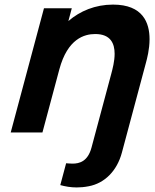

<svg xmlns="http://www.w3.org/2000/svg" viewBox="-20 -576 676 835"><path d="M471.5 -556C394 -556 328 -528 277.4 -484.5L292.2 -540H171.2L26.6 0H164.6L238 -274C273.9 -408 347.2 -428 394.2 -428C461.4 -428 478.5 -386.5 478.5 -342C478.5 -309.6 469.4 -275.6 463.9 -255L377.9 66C361.7 126.3 325.4 135.6 295.4 135.6C285 135.6 275.4 134.5 267.6 134L242.2 229C263.4 234.7 286.6 239.2 313.9 239.2C329.7 239.2 346.9 237.7 365.9 234C435.3 221 488.8 167 510 88L614.7 -303C619.4 -320.2 630.4 -361.4 630.4 -405.5C630.4 -476.8 601.8 -556 471.5 -556Z"/></svg>

Font: Manrope
Style: ExtraBoldItalic
Weight: 800
Italic angle: -15°
Designer: Mikhail Sharanda
Foundry: Mikhail Sharanda
Version: Version 4.502;hotconv 1.0.109;makeotfexe 2.5.65596